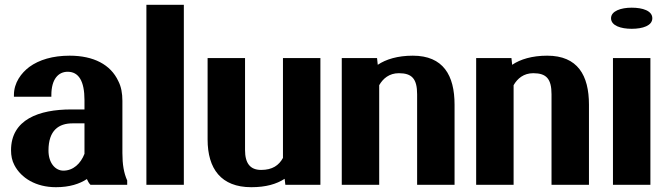

<svg xmlns="http://www.w3.org/2000/svg" viewBox="-20 -770 2785 800"><path d="M26 -144C26 -121 30 -101 40 -82C68 -28 130 10 213 10C270 10 312 -4 342 -24C346 -15 350 -7 357 0H510V-18C496 -49 490 -85 490 -132V-350C490 -381 485 -409 473 -432C441 -501 370 -538 270 -538C200 -538 143 -521 102 -491C69 -466 38 -426 38 -374V-367H194V-374C194 -440 223 -471 262 -471C308 -471 332 -432 332 -353V-314H277C142 -314 26 -272 26 -144ZM182 -143C182 -227 225 -256 282 -256H332V-129C316 -88 285 -59 244 -59C211 -59 182 -90 182 -143Z M590 0H746V-750H590Z M845 -189C845 -67 901 10 1027 10C1088 10 1132 -3 1166 -25L1169 0H1315V-528H1159V-112C1142 -81 1115 -62 1068 -62C1022 -62 1001 -90 1001 -145V-528H845Z M1404 0H1560V-415C1576 -443 1602 -465 1642 -465C1697 -465 1718 -441 1718 -377V0H1874V-334C1874 -456 1827 -538 1700 -538C1637 -538 1588 -523 1554 -500L1551 -528H1404Z M1964 0H2120V-415C2136 -443 2162 -465 2202 -465C2257 -465 2278 -441 2278 -377V0H2434V-334C2434 -456 2387 -538 2260 -538C2197 -538 2148 -523 2114 -500L2111 -528H1964Z M2526 -694C2526 -663 2567 -650 2612 -650C2658 -650 2698 -663 2698 -694C2698 -725 2658 -738 2612 -738C2567 -738 2526 -724 2526 -694ZM2534 0H2690V-528H2534Z"/></svg>

Font: Aerodynamic
Style: Bd
Weight: 500
Designer: Google
Version: Version 2.000980; 2014